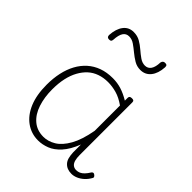

<svg xmlns="http://www.w3.org/2000/svg" viewBox="-220 -914 1061 1061"><g transform="rotate(45 310.5 -383.0)"><path d="M257 17Q204 17 162 -13Q120 -43 96.5 -99Q73 -155 73 -235Q73 -285 82.5 -328.5Q92 -372 111 -407Q130 -442 158 -467Q186 -492 223 -505.5Q260 -519 307 -519Q342 -519 374 -509Q406 -499 441 -478V-500Q441 -508 445.5 -511.5Q450 -515 460 -515Q470 -515 473.5 -511.5Q477 -508 477 -500V-89Q477 -66 481.5 -49.5Q486 -33 496.5 -24.5Q507 -16 522 -16Q535 -16 546.5 -21Q558 -26 569 -37.5Q580 -49 591 -67Q596 -73 601 -73Q606 -73 612 -68Q617 -64 619 -59Q621 -54 617 -49Q605 -28 589 -13.5Q573 1 554.5 9Q536 17 518 17Q500 17 486 11.5Q472 6 461.5 -5.5Q451 -17 446.5 -34Q442 -51 441 -74Q441 -89 441 -104.5Q441 -120 441 -135Q418 -76 387.5 -42.5Q357 -9 323.5 4Q290 17 257 17ZM113 -238Q113 -177 129.5 -126.5Q146 -76 180 -47Q214 -18 264 -18Q300 -18 335 -39Q370 -60 398 -109.5Q426 -159 441 -242V-440Q404 -466 370 -475.5Q336 -485 303 -485Q268 -485 238 -474.5Q208 -464 185.5 -443.5Q163 -423 146.5 -393Q130 -363 121.5 -324.5Q113 -286 113 -238ZM140 -655Q123 -655 123 -673Q126 -723 148 -752Q170 -781 208 -781Q237 -781 259.5 -768Q282 -755 301.5 -738Q321 -721 341 -707Q361 -693 382 -693Q405 -693 417.5 -711.5Q430 -730 431 -766Q435 -783 450 -783Q461 -783 464.5 -779.5Q468 -776 468 -765Q465 -715 442 -686.5Q419 -658 381 -658Q354 -658 331.5 -671.5Q309 -685 288.5 -702Q268 -719 248.5 -732.5Q229 -746 207 -746Q184 -746 172 -727.5Q160 -709 158 -671Q157 -662 153.5 -658.5Q150 -655 140 -655Z"/></g></svg>

Font: Playwrite NG Modern Thin
Style: Regular
Weight: 250
Designer: Veronika Burian, José Scaglione
Foundry: TypeTogether
Version: Version 1.002